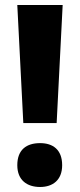

<svg xmlns="http://www.w3.org/2000/svg" viewBox="-20 -734 319 766"><path d="M206 -243 230 -714H49L73 -243ZM49 -75C49 -15 88 12 140 12C190 12 228 -15 228 -75C228 -137 191 -163 140 -163C86 -163 49 -137 49 -75Z"/></svg>

Font: Noto Sans Thai SemCond ExtBd
Style: Regular
Weight: 800
Width: 4
Designer: Monotype Design Team
Foundry: Monotype Imaging Inc.
Version: Version 2.002